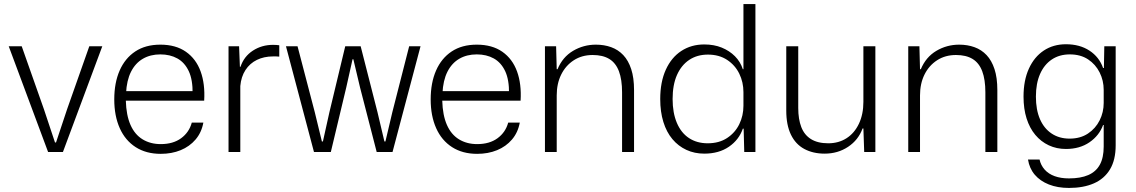

<svg xmlns="http://www.w3.org/2000/svg" viewBox="-20 -749 5597 946"><path d="M217 0 23 -521H87L196 -212L251 -47H256L311 -212L420 -521H484L290 0Z M772 9Q700 9 648.5 -24Q597 -57 570 -117.5Q543 -178 543 -259Q543 -341 569.5 -401.5Q596 -462 646.5 -495.5Q697 -529 770 -529Q846 -529 896 -494Q946 -459 968.5 -397Q991 -335 986 -253H600Q602 -181 623 -133.5Q644 -86 682.5 -62.5Q721 -39 772 -39Q833 -39 872.5 -68Q912 -97 925 -145H982Q973 -96 943.5 -61.5Q914 -27 870 -9Q826 9 772 9ZM601 -289 594 -300H936L929 -287Q930 -356 910 -398.5Q890 -441 854 -461Q818 -481 770 -481Q721 -481 684 -459.5Q647 -438 625.5 -395.5Q604 -353 601 -289Z M1106 0V-521H1158L1162 -420H1165Q1182 -471 1226 -499.5Q1270 -528 1325 -528Q1334 -528 1341.5 -527.5Q1349 -527 1356 -526V-470Q1350 -471 1341.5 -471Q1333 -471 1325 -471Q1281 -471 1246 -454Q1211 -437 1189.5 -404Q1168 -371 1164 -325V0Z M1527 0 1389 -521H1446L1531 -196L1566 -52H1571L1603 -196L1681 -521H1757L1840 -196L1874 -52H1879L1913 -196L1996 -521H2052L1914 0H1836L1754 -318L1721 -457H1717L1686 -318L1610 0Z M2331 9Q2259 9 2207.5 -24Q2156 -57 2129 -117.5Q2102 -178 2102 -259Q2102 -341 2128.5 -401.5Q2155 -462 2205.5 -495.5Q2256 -529 2329 -529Q2405 -529 2455 -494Q2505 -459 2527.5 -397Q2550 -335 2545 -253H2159Q2161 -181 2182 -133.5Q2203 -86 2241.5 -62.5Q2280 -39 2331 -39Q2392 -39 2431.5 -68Q2471 -97 2484 -145H2541Q2532 -96 2502.5 -61.5Q2473 -27 2429 -9Q2385 9 2331 9ZM2160 -289 2153 -300H2495L2488 -287Q2489 -356 2469 -398.5Q2449 -441 2413 -461Q2377 -481 2329 -481Q2280 -481 2243 -459.5Q2206 -438 2184.5 -395.5Q2163 -353 2160 -289Z M2665 0V-521H2720L2723 -408H2727Q2752 -468 2803.5 -498.5Q2855 -529 2916 -529Q2957 -529 2991.5 -516.5Q3026 -504 3051 -477.5Q3076 -451 3090 -408.5Q3104 -366 3104 -305V0H3045V-294Q3045 -357 3029.5 -398Q3014 -439 2982 -458.5Q2950 -478 2900 -478Q2847 -478 2807 -452Q2767 -426 2745 -381.5Q2723 -337 2723 -279V0Z M3450 8Q3402 8 3362 -10.5Q3322 -29 3293 -63.5Q3264 -98 3248.5 -148Q3233 -198 3233 -261Q3233 -345 3260.5 -405.5Q3288 -466 3337 -498Q3386 -530 3450 -530Q3498 -530 3536 -514.5Q3574 -499 3601 -472Q3628 -445 3640 -408H3643V-729H3702V0H3647L3644 -115H3640Q3621 -60 3571.5 -26Q3522 8 3450 8ZM3467 -43Q3523 -43 3562.5 -69Q3602 -95 3622.5 -137Q3643 -179 3643 -228V-295Q3643 -344 3622.5 -386Q3602 -428 3562.5 -454Q3523 -480 3468 -480Q3415 -480 3376 -454Q3337 -428 3315.5 -379.5Q3294 -331 3294 -261Q3294 -193 3315 -143.5Q3336 -94 3375 -68.5Q3414 -43 3467 -43Z M4043 8Q3986 8 3943 -15Q3900 -38 3877 -85.5Q3854 -133 3854 -204V-521H3913V-217Q3913 -162 3928 -123Q3943 -84 3976 -63.5Q4009 -43 4061 -43Q4112 -43 4151 -68Q4190 -93 4212 -139.5Q4234 -186 4234 -247V-521H4293V0H4238L4234 -116H4230Q4209 -59 4158.5 -25.5Q4108 8 4043 8Z M4455 0V-521H4510L4513 -408H4517Q4542 -468 4593.5 -498.5Q4645 -529 4706 -529Q4747 -529 4781.5 -516.5Q4816 -504 4841 -477.5Q4866 -451 4880 -408.5Q4894 -366 4894 -305V0H4835V-294Q4835 -357 4819.5 -398Q4804 -439 4772 -458.5Q4740 -478 4690 -478Q4637 -478 4597 -452Q4557 -426 4535 -381.5Q4513 -337 4513 -279V0Z M5247 177Q5191 177 5148 160Q5105 143 5078.5 112Q5052 81 5045 37H5102Q5108 65 5127 86.5Q5146 108 5176.5 119Q5207 130 5247 130Q5304 130 5342 113.5Q5380 97 5399 62.5Q5418 28 5418 -27V-133H5415Q5396 -81 5348 -48Q5300 -15 5232 -15Q5186 -15 5147.5 -33Q5109 -51 5081 -84.5Q5053 -118 5038 -165.5Q5023 -213 5023 -273Q5023 -353 5049.5 -411Q5076 -469 5123 -500Q5170 -531 5232 -531Q5300 -531 5348 -499.5Q5396 -468 5415 -414H5419L5421 -521H5477V-33Q5477 39 5449 85.5Q5421 132 5369.5 154.5Q5318 177 5247 177ZM5250 -66Q5303 -66 5340.5 -91Q5378 -116 5398 -156Q5418 -196 5418 -242V-306Q5418 -352 5398 -392Q5378 -432 5341 -456.5Q5304 -481 5251 -481Q5200 -481 5162.5 -456Q5125 -431 5104.5 -384.5Q5084 -338 5084 -273Q5084 -208 5104 -162Q5124 -116 5161.5 -91Q5199 -66 5250 -66Z"/></svg>

Font: Mona Sans ExtraLight Light
Style: Regular
Weight: 300
Version: Version 2.000